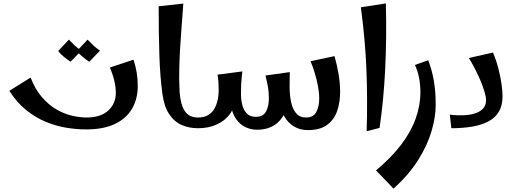

<svg xmlns="http://www.w3.org/2000/svg" viewBox="-20 -754 3030 1129"><path d="M486 7Q430 7 369.5 -3Q309 -13 248.5 -38Q188 -63 133.5 -107Q79 -151 35 -220L160 -298Q186 -230 225 -184.5Q264 -139 309.5 -112Q355 -85 402 -74Q449 -63 489 -63Q571 -63 616 -103.5Q661 -144 661 -209Q661 -241 652 -279.5Q643 -318 626 -357L765 -403Q778 -364 784 -326Q790 -288 790 -247Q790 -174 757.5 -116.5Q725 -59 657.5 -26Q590 7 486 7ZM395 -391Q375 -404 355.5 -420Q336 -436 322 -454L385 -521Q402 -503 419 -487Q436 -471 458 -456ZM505 -391Q485 -404 465.5 -420Q446 -436 432 -454L495 -521Q512 -503 529 -487Q546 -471 568 -456Z M1144 0Q1092 0 1048.5 -19Q1005 -38 975 -82.5Q945 -127 935 -202Q921 -305 917 -434Q913 -563 913 -717L1058 -733Q1051 -634 1044 -543.5Q1037 -453 1034.5 -371Q1032 -289 1036 -215Q1041 -141 1066 -102Q1091 -63 1144 -63L1164 -31Z M1790 11Q1743 11 1708 -11Q1673 -33 1654 -66Q1635 -99 1633 -132L1683 -242Q1683 -196 1691.5 -155Q1700 -114 1721 -88.5Q1742 -63 1779 -63Q1823 -63 1840 -95.5Q1857 -128 1857 -175Q1857 -210 1849.5 -249Q1842 -288 1830.5 -326Q1819 -364 1806 -394L1947 -424Q1962 -371 1971 -317.5Q1980 -264 1980 -214Q1980 -151 1962 -100Q1944 -49 1902.5 -19Q1861 11 1790 11ZM1144 0V-63Q1182 -63 1206 -78.5Q1230 -94 1243 -119Q1256 -144 1261 -171.5Q1266 -199 1266 -222Q1266 -246 1264.5 -268.5Q1263 -291 1259 -315L1405 -334Q1403 -315 1401 -296.5Q1399 -278 1398 -256Q1397 -234 1397 -202L1360 -172Q1360 -122 1331.5 -83Q1303 -44 1254.5 -22Q1206 0 1144 0ZM1493 9Q1448 9 1412 -12.5Q1376 -34 1355.5 -76Q1335 -118 1335 -180L1397 -202Q1397 -169 1404.5 -138Q1412 -107 1431 -87Q1450 -67 1484 -67Q1528 -67 1544.5 -98.5Q1561 -130 1561 -176Q1561 -212 1556 -241Q1551 -270 1541 -310L1684 -330Q1684 -312 1683.5 -294.5Q1683 -277 1683 -242Q1683 -154 1658.5 -98.5Q1634 -43 1591.5 -17Q1549 9 1493 9Z M2136 18Q2139 -81 2138.5 -170.5Q2138 -260 2134.5 -347Q2131 -434 2123 -523.5Q2115 -613 2102 -711L2249 -734Q2254 -531 2245 -348Q2236 -165 2212 -2Z M2294 355 2191 248Q2280 174 2338 98Q2396 22 2424 -56Q2452 -134 2452 -212Q2452 -255 2444.5 -295Q2437 -335 2420 -372L2498 -400Q2519 -346 2530.5 -282.5Q2542 -219 2542 -137Q2542 -66 2517.5 17.5Q2493 101 2438.5 187.5Q2384 274 2294 355Z M2634 0 2625 -80Q2645 -77 2672.5 -76Q2700 -75 2729 -78Q2758 -81 2782.5 -90.5Q2807 -100 2822.5 -118Q2838 -136 2838 -165Q2838 -184 2829 -214.5Q2820 -245 2805.5 -279.5Q2791 -314 2773 -349Q2755 -384 2737 -413L2879 -445Q2898 -400 2910.5 -351.5Q2923 -303 2929 -260.5Q2935 -218 2935 -187Q2935 -133 2913 -96.5Q2891 -60 2850 -39Q2809 -18 2754 -9Q2699 0 2634 0Z"/></svg>

Font: Marhey Light
Style: Regular
Weight: 400
Version: Version 1.000